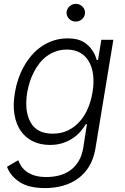

<svg xmlns="http://www.w3.org/2000/svg" viewBox="-20 -750 641 986"><path d="M73.5 72.8Q79.5 88.4 89.7 103.7Q99.8 119 116.7 131.4Q133.5 143.8 158.4 151.5Q183.2 159.1 218.8 159.1Q255.7 159.1 287.5 150Q319.2 141 343.8 122.5Q368.3 104 384.6 76.2Q400.9 48.3 407.3 10.3L426.5 -112.6H420.8Q409.8 -94.1 393.5 -74.9Q377.1 -55.8 354.4 -40.5Q331.7 -25.2 302.4 -15.4Q273.1 -5.7 236.2 -5.7Q187.5 -5.7 149.3 -24.1Q111.2 -42.6 87 -77.2Q62.9 -111.9 54.3 -161.8Q45.8 -211.6 56.5 -274.1Q62.1 -308.9 73.7 -343.2Q85.2 -377.5 102.5 -408.4Q119.7 -439.3 142.4 -465.7Q165.1 -492.2 193.4 -511.5Q221.6 -530.9 255.1 -541.9Q288.7 -552.9 327.8 -552.9Q377.8 -552.9 408 -535.2Q422.9 -526.3 434.3 -515.1Q445.7 -503.9 454 -491.7Q462.4 -479.4 467.9 -466.6Q473.4 -453.8 476.9 -441.4H483.3L500.4 -545.5H562.1L469.8 14.2Q460.9 66.4 437.7 104.4Q414.4 142.4 380.3 167.1Q346.2 191.8 303.3 203.8Q260.3 215.9 212 215.9Q127.8 215.9 80.6 184.7Q32.7 153.1 16 106.5ZM136.7 -122.5Q169 -63.6 250.4 -63.6Q296.2 -63.6 331.1 -81.3Q366.1 -99.1 391.5 -128.4Q416.9 -157.7 432.5 -196Q448.2 -234.4 454.9 -275.2Q463.1 -323.2 458.5 -363.5Q453.8 -403.8 437.1 -433.1Q420.5 -462.4 391.9 -478.9Q363.3 -495.4 323.5 -495.4Q293.3 -495.4 267.8 -486.5Q242.2 -477.6 221.1 -462.2Q199.9 -446.7 183.2 -425.6Q166.5 -404.5 153.9 -380Q141.3 -355.5 132.8 -328.8Q124.3 -302.2 119.7 -275.2Q104.4 -181.5 136.7 -122.5ZM321.7 -685.7Q322.1 -695 326 -702.9Q329.9 -710.9 336.5 -717Q343 -723 351.6 -726.6Q360.1 -730.1 369.7 -730.1Q379.6 -730.1 388.3 -726.4Q397 -722.7 403.4 -716.4Q409.8 -710.2 413.4 -701.7Q416.9 -693.2 416.5 -683.6Q416.5 -674.7 412.6 -666.5Q408.7 -658.4 402.2 -652.3Q395.6 -646.3 386.9 -642.8Q378.2 -639.2 368.6 -639.2Q358.7 -639.2 350 -642.9Q341.3 -646.7 335 -652.9Q328.8 -659.1 325.3 -667.6Q321.7 -676.1 321.7 -685.7Z"/></svg>

Font: Inter P Light
Style: Italic
Weight: 300
Italic angle: 9.39999°
Designer: Rasmus Andersson
Foundry: rsms
Version: Version 3.018;git-588b23468